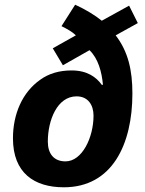

<svg xmlns="http://www.w3.org/2000/svg" viewBox="-20 -785 617 815"><path d="M251 10C456 10 542 -172 542 -388C542 -487 524 -566 471 -635L565 -687L528 -761L412 -697C384 -720 343 -745 299 -765L241 -674C265 -662 287 -650 302 -635L204 -580L247 -508L360 -572C397 -536 412 -480 417 -425H412C389 -457 351 -486 284 -486C232 -486 187 -473 150 -446C75 -393 35 -301 35 -198C35 -51 125 10 251 10ZM258 -100C209 -100 183 -132 183 -184C183 -275 223 -376 305 -376C354 -376 377 -339 377 -294C377 -202 329 -100 258 -100Z"/></svg>

Font: BC Sans
Style: Bold Italic
Weight: 700
Italic angle: -12°
Designer: Monotype Design Team
Province of B.C.
Foundry: Monotype Imaging Inc.
Version: Version 2.000;GOOG;noto-source:20170915:90ef993387c0